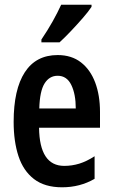

<svg xmlns="http://www.w3.org/2000/svg" viewBox="-20 -786 479 816"><path d="M225 -552Q284 -552 324 -521Q364 -490 384.5 -435.5Q405 -381 405 -310V-243H146Q148 -81 253 -81Q286 -81 317 -90.5Q348 -100 382 -122V-26Q351 -8 316.5 1Q282 10 244 10Q170 10 124.5 -25Q79 -60 58.5 -122.5Q38 -185 38 -268Q38 -406 85.5 -479Q133 -552 225 -552ZM225 -464Q190 -464 169.5 -431.5Q149 -399 147 -325H302Q302 -386 283 -425Q264 -464 225 -464ZM369 -757Q356 -737 332 -709.5Q308 -682 281.5 -654Q255 -626 233 -606H156V-618Q183 -658 204 -695.5Q225 -733 240 -766H369Z"/></svg>

Font: Noto Sans Gurmukhi ExtraCondensed SemiBold
Style: Regular
Weight: 600
Width: 2
Designer: Jelle Bosma - Monotype Design Team
Foundry: Monotype Imaging Inc.
Version: Version 2.004; ttfautohint (v1.8.4.7-5d5b)